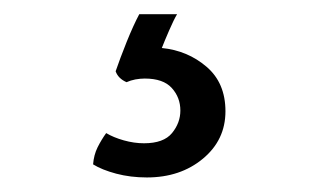

<svg xmlns="http://www.w3.org/2000/svg" viewBox="-20 -26 438 264"><path d="M139 72Q145 54.5 154.2 31.5Q163.5 8.5 171.5 -6.5H223.5Q219 1 212.5 16Q206 31 202.5 40Q238 43.5 264 65.8Q290 88 290 127Q290 166.5 259 192.2Q228 218 182 218Q159.5 218 139.8 212.8Q120 207.5 108 200Q109 187 114.2 176.5Q119.5 166 126 157Q136 163 150.2 167Q164.5 171 178 171Q205 171 216.5 157Q228 143 228 126Q228 108 216.2 95Q204.5 82 179 82Q173 82 166.2 83.2Q159.5 84.5 154 87Q142.5 82 139 72Z"/></svg>

Font: Signika Negative Light Light
Style: Regular
Weight: 300
Version: Version 2.001